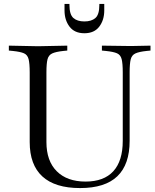

<svg xmlns="http://www.w3.org/2000/svg" viewBox="-20 -945 790 976"><path d="M387 11Q260 11 195.5 -48Q131 -107 131 -223V-577Q131 -622 125.5 -644Q120 -666 102 -674Q84 -682 45 -686L25 -688V-713L173 -710H174L322 -713V-688L302 -686Q264 -682 245.5 -673.5Q227 -665 221.5 -643.5Q216 -622 216 -577V-223Q216 -127 268.5 -74.5Q321 -22 415 -22Q508 -22 556 -74.5Q604 -127 604 -229V-577Q604 -622 598.5 -644Q593 -666 575 -674Q557 -682 518 -686L498 -688V-713L646 -711L745 -713V-688L725 -686Q687 -682 668.5 -673.5Q650 -665 644.5 -643.5Q639 -622 639 -577V-229Q639 -109 576.5 -49Q514 11 387 11ZM409 -776Q359 -776 333.5 -809.5Q308 -843 308 -892V-925H333V-920Q333 -871 353 -853.5Q373 -836 409 -836Q445 -836 465 -853.5Q485 -871 485 -920V-925H510V-892Q510 -843 484.5 -809.5Q459 -776 409 -776Z"/></svg>

Font: Baskervville
Style: Regular
Weight: 400
Designer: Alexis Faudot, Rémi Forte, Morgane Pierson, Rafael Ribas, Tanguy Vanlaeys, Rosalie Wagner, Thomas Huot-Marchand
Foundry: ANRT
Version: Version 1.100